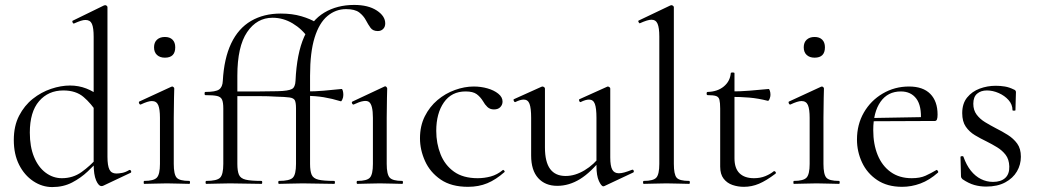

<svg xmlns="http://www.w3.org/2000/svg" viewBox="-20 -746 4207 779"><path d="M192 13Q151 13 115 -11Q79 -35 57.5 -77.5Q36 -120 36 -178Q36 -235 57.5 -276.5Q79 -318 113 -345Q147 -372 187 -385.5Q227 -399 264 -399Q299 -399 330 -387Q361 -375 386 -354L375 -287Q350 -326 319 -352.5Q288 -379 237 -379Q176 -379 138.5 -335.5Q101 -292 101 -208Q101 -151 118 -109.5Q135 -68 165 -45.5Q195 -23 231 -23Q276 -23 311 -48Q346 -73 377 -108L385 -101Q364 -77 336 -50.5Q308 -24 272.5 -5.5Q237 13 192 13ZM416 -717V-110Q416 -74 424 -58Q432 -42 452 -42Q462 -42 475.5 -44.5Q489 -47 504 -56Q509 -58 511.5 -52.5Q514 -47 510 -45L400 7Q396 9 392 9Q380 9 370 -14Q360 -37 360 -81V-597Q360 -633 353 -649Q346 -665 327 -665Q318 -665 307.5 -661.5Q297 -658 281 -651Q277 -649 274.5 -655Q272 -661 275 -662L402 -724Q404 -725 407 -725Q410 -725 413 -722.5Q416 -720 416 -717Z M565 0Q563 0 563 -6Q563 -12 565 -12Q604 -12 616.5 -25.5Q629 -39 629 -81V-268Q629 -303 622 -319.5Q615 -336 596 -336Q588 -336 577 -332.5Q566 -329 551 -322Q547 -321 544.5 -326.5Q542 -332 545 -334L675 -394Q678 -395 679 -395Q681 -395 684 -392.5Q687 -390 687 -387Q687 -379 686 -348Q685 -317 685 -269V-81Q685 -39 696.5 -25.5Q708 -12 748 -12Q751 -12 751 -6Q751 0 748 0Q730 0 706.5 -1Q683 -2 657 -2Q631 -2 607.5 -1Q584 0 565 0ZM649 -512Q629 -512 617 -523Q605 -534 605 -554Q605 -574 617 -585Q629 -596 649 -596Q669 -596 680 -585Q691 -574 691 -554Q691 -512 649 -512Z M817 0Q814 0 814 -6Q814 -12 817 -12Q860 -12 873 -25Q886 -38 886 -81V-306Q886 -330 881 -341.5Q876 -353 861 -356.5Q846 -360 813 -360Q810 -360 810 -366.5Q810 -373 813 -373Q855 -373 869 -383Q883 -393 884 -418Q889 -509 918 -570Q947 -631 998.5 -661Q1050 -691 1119 -691Q1166 -691 1203 -680Q1240 -669 1262 -655L1232 -590Q1206 -628 1167.5 -651Q1129 -674 1086 -674Q1022 -674 982.5 -615.5Q943 -557 943 -439V-81Q943 -52 949.5 -37Q956 -22 977 -17Q998 -12 1041 -12Q1044 -12 1044 -6Q1044 0 1041 0Q1008 0 977 -1Q946 -2 913 -2Q887 -2 861.5 -1Q836 0 817 0ZM1181 -306Q1181 -329 1176.5 -338.5Q1172 -348 1155 -350.5Q1138 -353 1098 -354Q1071 -356 1029.5 -356Q988 -356 930 -356V-375Q990 -375 1032 -375Q1074 -375 1107 -376Q1150 -377 1164.5 -385Q1179 -393 1180 -418L1203 -371ZM1112 0Q1109 0 1109 -6Q1109 -12 1112 -12Q1155 -12 1168 -25Q1181 -38 1181 -81V-306Q1181 -330 1176 -341.5Q1171 -353 1156 -356.5Q1141 -360 1108 -360Q1105 -360 1105 -366.5Q1105 -373 1108 -373Q1150 -373 1164 -383Q1178 -393 1179 -418Q1184 -529 1214 -596.5Q1244 -664 1296 -695Q1348 -726 1417 -726Q1474 -726 1508.5 -703.5Q1543 -681 1543 -651Q1543 -637 1534.5 -628.5Q1526 -620 1513 -620Q1493 -620 1483.5 -633Q1474 -646 1464.5 -664Q1455 -682 1437.5 -695.5Q1420 -709 1384 -709Q1342 -709 1308.5 -681Q1275 -653 1256.5 -593.5Q1238 -534 1238 -439V-81Q1238 -52 1244.5 -37Q1251 -22 1272 -17Q1293 -12 1336 -12Q1339 -12 1339 -6Q1339 0 1336 0Q1303 0 1272 -1Q1241 -2 1208 -2Q1182 -2 1156.5 -1Q1131 0 1112 0ZM1363 -335Q1327 -346 1293.5 -351.5Q1260 -357 1223 -357V-375Q1258 -375 1293 -378Q1328 -381 1366 -385Q1369 -385 1371 -377.5Q1373 -370 1373 -361Q1373 -351 1369 -342.5Q1365 -334 1363 -335ZM1430 0Q1427 0 1427 -6Q1427 -12 1430 -12Q1469 -12 1481 -25.5Q1493 -39 1493 -81V-268Q1493 -321 1477 -332.5Q1461 -344 1415 -322Q1411 -321 1408.5 -326.5Q1406 -332 1410 -334L1540 -395Q1544 -397 1547.5 -393.5Q1551 -390 1551 -387Q1551 -379 1550 -348Q1549 -317 1549 -269V-81Q1549 -39 1561 -25.5Q1573 -12 1612 -12Q1615 -12 1615 -6Q1615 0 1612 0Q1594 0 1571 -1Q1548 -2 1521 -2Q1495 -2 1471 -1Q1447 0 1430 0Z M1879 12Q1811 12 1768 -17.5Q1725 -47 1704.5 -92.5Q1684 -138 1684 -185Q1684 -235 1703.5 -274Q1723 -313 1755 -340Q1787 -367 1826 -381Q1865 -395 1902 -395Q1931 -395 1957.5 -387.5Q1984 -380 2001.5 -366Q2019 -352 2019 -334Q2019 -321 2010 -311.5Q2001 -302 1984 -302Q1968 -302 1957.5 -312Q1947 -322 1940 -335Q1929 -353 1914 -364Q1899 -375 1869 -375Q1812 -375 1781 -330.5Q1750 -286 1750 -215Q1750 -164 1767.5 -120Q1785 -76 1822 -49.5Q1859 -23 1918 -23Q1945 -23 1971 -30Q1997 -37 2020 -56Q2022 -58 2025.5 -54Q2029 -50 2027 -48Q1992 -17 1957 -2.5Q1922 12 1879 12Z M2241 8Q2192 8 2163.5 -23.5Q2135 -55 2135 -115V-268Q2135 -307 2128.5 -324.5Q2122 -342 2105 -342Q2091 -342 2071 -332Q2067 -331 2064.5 -337Q2062 -343 2066 -344L2177 -394Q2179 -395 2181 -395Q2184 -395 2187.5 -392.5Q2191 -390 2191 -387V-148Q2191 -89 2212 -60.5Q2233 -32 2275 -32Q2313 -32 2351.5 -55Q2390 -78 2419 -117L2424 -106Q2378 -47 2333.5 -19.5Q2289 8 2241 8ZM2456 -387V-107Q2456 -73 2464 -58Q2472 -43 2491 -43Q2501 -43 2513.5 -46.5Q2526 -50 2544 -57Q2549 -59 2551 -53.5Q2553 -48 2549 -46L2432 9Q2430 10 2428 10Q2420 10 2410 -11.5Q2400 -33 2400 -73V-268Q2400 -307 2393.5 -324.5Q2387 -342 2370 -342Q2356 -342 2336 -332Q2332 -331 2330 -337Q2328 -343 2332 -344L2443 -394Q2445 -395 2446 -395Q2449 -395 2452.5 -392.5Q2456 -390 2456 -387Z M2592 0Q2589 0 2589 -6Q2589 -12 2592 -12Q2631 -12 2643 -25.5Q2655 -39 2655 -81V-598Q2655 -633 2648 -649.5Q2641 -666 2623 -666Q2608 -666 2577 -652Q2574 -650 2571 -656Q2568 -662 2572 -663L2700 -724Q2702 -725 2705 -725Q2707 -725 2710.5 -722.5Q2714 -720 2714 -717V-81Q2714 -39 2725 -25.5Q2736 -12 2776 -12Q2779 -12 2779 -6Q2779 0 2776 0Q2759 0 2735 -1Q2711 -2 2684 -2Q2658 -2 2633.5 -1Q2609 0 2592 0Z M2998 12Q2974 12 2952 4.5Q2930 -3 2916 -21Q2902 -39 2902 -70V-305Q2902 -329 2899 -341Q2896 -353 2885 -356.5Q2874 -360 2851 -360Q2847 -360 2847 -366.5Q2847 -373 2851 -373Q2891 -374 2916.5 -395Q2942 -416 2945 -449Q2945 -452 2952.5 -452Q2960 -452 2960 -449V-104Q2960 -63 2980.5 -43Q3001 -23 3039 -23Q3065 -23 3085.5 -31.5Q3106 -40 3119 -51Q3123 -53 3126.5 -48.5Q3130 -44 3126 -41Q3089 -13 3059.5 -0.5Q3030 12 2998 12ZM3095 -337Q3056 -347 3020 -350Q2984 -353 2943 -353V-375Q2983 -375 3020 -378Q3057 -381 3099 -385Q3101 -385 3103.5 -378Q3106 -371 3106 -361Q3106 -354 3102.5 -345Q3099 -336 3095 -337Z M3201 0Q3199 0 3199 -6Q3199 -12 3201 -12Q3240 -12 3252.5 -25.5Q3265 -39 3265 -81V-268Q3265 -303 3258 -319.5Q3251 -336 3232 -336Q3224 -336 3213 -332.5Q3202 -329 3187 -322Q3183 -321 3180.5 -326.5Q3178 -332 3181 -334L3311 -394Q3314 -395 3315 -395Q3317 -395 3320 -392.5Q3323 -390 3323 -387Q3323 -379 3322 -348Q3321 -317 3321 -269V-81Q3321 -39 3332.5 -25.5Q3344 -12 3384 -12Q3387 -12 3387 -6Q3387 0 3384 0Q3366 0 3342.5 -1Q3319 -2 3293 -2Q3267 -2 3243.5 -1Q3220 0 3201 0ZM3285 -512Q3265 -512 3253 -523Q3241 -534 3241 -554Q3241 -574 3253 -585Q3265 -596 3285 -596Q3305 -596 3316 -585Q3327 -574 3327 -554Q3327 -512 3285 -512Z M3640 12Q3580 12 3539 -15.5Q3498 -43 3477.5 -87Q3457 -131 3457 -180Q3457 -241 3485 -289.5Q3513 -338 3561.5 -366.5Q3610 -395 3668 -395Q3725 -395 3754.5 -365Q3784 -335 3784 -281Q3784 -268 3781.5 -261.5Q3779 -255 3772 -255H3716Q3720 -316 3698 -345.5Q3676 -375 3635 -375Q3582 -375 3552.5 -333Q3523 -291 3523 -218Q3523 -161 3541 -117Q3559 -73 3594 -48Q3629 -23 3679 -23Q3713 -23 3735 -33Q3757 -43 3779 -56Q3781 -58 3784.5 -53.5Q3788 -49 3786 -46Q3751 -15 3714.5 -1.5Q3678 12 3640 12ZM3505 -254 3504 -267 3731 -271V-255Z M3929 -325Q3929 -299 3942.5 -281Q3956 -263 3976.5 -250.5Q3997 -238 4020 -226Q4046 -213 4069 -198.5Q4092 -184 4107 -163.5Q4122 -143 4122 -110Q4122 -78 4106 -50.5Q4090 -23 4058.5 -6Q4027 11 3981 11Q3956 11 3933 4.5Q3910 -2 3885 -19Q3883 -21 3881 -24Q3879 -27 3879 -31L3877 -109Q3877 -112 3882.5 -112.5Q3888 -113 3889 -110Q3901 -76 3919 -53.5Q3937 -31 3960 -19.5Q3983 -8 4009 -8Q4041 -8 4058.5 -24Q4076 -40 4075 -71Q4074 -100 4060 -118Q4046 -136 4025.5 -148.5Q4005 -161 3983 -172Q3958 -184 3935.5 -197.5Q3913 -211 3898.5 -232Q3884 -253 3884 -287Q3884 -326 3904 -350.5Q3924 -375 3955 -386.5Q3986 -398 4020 -398Q4039 -398 4057 -395Q4075 -392 4093 -383Q4102 -380 4102 -372Q4102 -356 4101 -338.5Q4100 -321 4100 -299Q4100 -297 4094 -297Q4088 -297 4088 -299Q4088 -322 4072 -340Q4056 -358 4032 -368.5Q4008 -379 3984 -379Q3960 -379 3944.5 -366Q3929 -353 3929 -325Z"/></svg>

Font: Cormorant Garamond Light
Style: Regular
Weight: 400
Version: Version 4.001